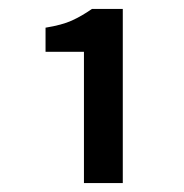

<svg xmlns="http://www.w3.org/2000/svg" viewBox="-20 -795 412 430"><path d="M168 -385V-679H82V-733Q119 -739 141 -749Q163 -759 186 -775H255V-385Z"/></svg>

Font: Source Sans 3 ExtraLight SemiBold
Style: Regular
Weight: 600
Version: Version 3.052;hotconv 1.1.0;makeotfexe 2.6.0